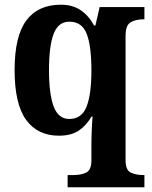

<svg xmlns="http://www.w3.org/2000/svg" viewBox="-20 -566 646 815"><path d="M267 229V177H293Q324 177 346 166.5Q368 156 368 114V48Q368 21 369.5 -14Q371 -49 373 -71H368Q348 -35 315.5 -12.5Q283 10 230 10Q140 10 91 -57Q42 -124 42 -269Q42 -413 92 -479.5Q142 -546 238 -546Q289 -546 323.5 -522Q358 -498 379 -458H385L403 -536H593V-484H588Q558 -484 535.5 -472Q513 -460 513 -414V114Q513 156 535 166.5Q557 177 588 177H593V229ZM274 -61Q327 -61 347.5 -113.5Q368 -166 368 -267Q368 -371 348 -422.5Q328 -474 274 -474Q228 -474 208 -423Q188 -372 188 -268Q188 -166 208 -113.5Q228 -61 274 -61Z"/></svg>

Font: Noto Serif Khmer SemiCondensed
Style: Bold
Weight: 700
Width: 4
Designer: Danh Hong and the Monotype Design Team
Foundry: Monotype Imaging Inc.
Version: Version 2.004; ttfautohint (v1.8.4.7-5d5b)